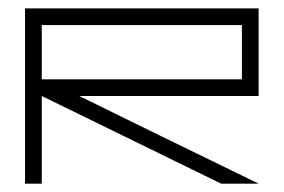

<svg xmlns="http://www.w3.org/2000/svg" viewBox="-20 -440 681 460"><path d="M40 0Q40 -99.6 40 -207Q40 -315.4 40 -419.9Q80.1 -419.9 269.5 -419.9Q460 -419.9 599.6 -419.9Q599.6 -360.4 599.6 -311.5Q599.6 -262.7 599.6 -210Q490.2 -210 379.9 -210Q269.5 -210 169.9 -210Q312.5 -139.6 599.6 0Q577.1 0 509.8 0Q402.3 -52.7 80.1 -210Q80.1 -190.4 80.1 -115.2Q80.1 -40 80.1 0Q71.3 0 60.5 0Q49.8 0 40 0ZM80.1 -379.9Q80.1 -347.7 80.1 -250Q200.2 -250 559.6 -250Q559.6 -282.2 559.6 -379.9Q469.7 -379.9 320.3 -379.9Q169.9 -379.9 80.1 -379.9Z"/></svg>

Font: Cataluna 
Style: Lite
Weight: 400
Version: Version 1.0